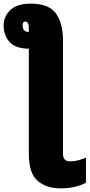

<svg xmlns="http://www.w3.org/2000/svg" viewBox="-30 -792 491 1052"><path d="M138 -772Q63 -772 26.5 -737Q-10 -702 -10 -652Q-10 -598 23 -561.5Q56 -525 133 -525H128V49Q128 158 176 199Q224 240 303 240Q384 240 441 209V72Q416 82 396 87Q376 92 353 92Q315 92 315 50V-574Q315 -663 277 -717.5Q239 -772 138 -772ZM94 -652Q94 -674 108 -674Q128 -674 128 -642V-617Q94 -617 94 -652Z"/></svg>

Font: Noto Sans Display SemiCondensed Black
Style: Regular
Weight: 900
Width: 4
Designer: Monotype Design Team
Foundry: Monotype Imaging Inc.
Version: Version 1.900